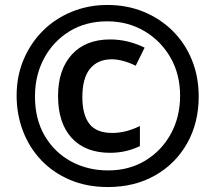

<svg xmlns="http://www.w3.org/2000/svg" viewBox="-20 -744 868 774"><path d="M415 10Q330 10 262 -19Q194 -48 146 -98.5Q98 -149 72.5 -216Q47 -283 47 -359Q47 -437 75 -503.5Q103 -570 152.5 -619.5Q202 -669 269 -696.5Q336 -724 413 -724Q492 -724 559 -696.5Q626 -669 676 -619.5Q726 -570 753.5 -502.5Q781 -435 781 -355Q781 -249 734.5 -166.5Q688 -84 605.5 -37Q523 10 415 10ZM416 -57Q501 -57 566.5 -97Q632 -137 669 -205Q706 -273 706 -358Q706 -445 667 -512.5Q628 -580 561.5 -619Q495 -658 412 -658Q326 -658 260.5 -618Q195 -578 158 -509.5Q121 -441 121 -355Q121 -264 160 -197Q199 -130 266 -93.5Q333 -57 416 -57ZM424 -128Q324 -128 269 -188Q214 -248 214 -357Q214 -463 269.5 -524Q325 -585 424 -585Q495 -585 563 -552L527 -479Q501 -492 476 -498.5Q451 -505 431 -505Q374 -505 343 -467Q312 -429 312 -353Q312 -281 340.5 -244.5Q369 -208 433 -208Q487 -208 544 -236V-155Q517 -142 487 -135Q457 -128 424 -128Z"/></svg>

Font: Noto Sans Gurmukhi ExtraCondensed ExtraBold
Style: Regular
Weight: 800
Width: 2
Designer: Jelle Bosma - Monotype Design Team
Foundry: Monotype Imaging Inc.
Version: Version 2.004; ttfautohint (v1.8.4.7-5d5b)